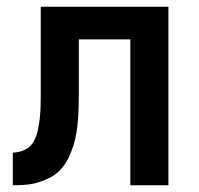

<svg xmlns="http://www.w3.org/2000/svg" viewBox="-20 -550 590 570"><path d="M18 0V-97Q36 -97 53 -105Q70 -113 79 -128.5Q88 -144 92 -162Q96 -180 98 -198Q100 -216 100.5 -234Q101 -252 101 -271V-530H480V0H367V-433H214V-274Q214 -254 213.5 -234.5Q213 -215 211.5 -195.5Q210 -176 207 -156.5Q204 -137 198 -118Q192 -99 183.5 -81.5Q175 -64 162 -49Q149 -34 131.5 -24.5Q114 -15 95 -9Q76 -3 56.5 -1.5Q37 0 18 0Z"/></svg>

Font: Lode
Style: Bold
Weight: 700
Monospace: yes
Designer: Belleve Invis
Foundry: Belleve Invis
Version: Version 29.2.0; ttfautohint (v1.8.3)